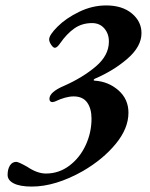

<svg xmlns="http://www.w3.org/2000/svg" viewBox="-20 -649 553 707"><path d="M8 -5Q8 -26 16.5 -39.5Q25 -53 40 -53Q48 -53 80 -35Q117 -10 149 -10Q197 -10 235.5 -39Q274 -68 295.5 -114.5Q317 -161 317 -212Q317 -249 301 -271.5Q285 -294 251 -294Q222 -294 182 -275L174 -273Q162 -273 162 -285Q162 -310 216 -333Q284 -363 332.5 -404Q381 -445 381 -496Q381 -525 364 -544.5Q347 -564 319 -564Q282 -564 254 -544.5Q226 -525 201 -489Q190 -473 182 -473Q176 -473 168.5 -484Q161 -495 161 -504Q161 -520 192 -551Q223 -582 271.5 -605.5Q320 -629 371 -629Q430 -629 465.5 -599.5Q501 -570 501 -527Q501 -478 450 -433.5Q399 -389 329 -359Q326 -357 325 -355Q324 -353 328 -352Q379 -349 416 -316.5Q453 -284 453 -234Q453 -176 406 -119Q359 -62 285 -19Q184 38 97 38Q54 38 31 26.5Q8 15 8 -5Z"/></svg>

Font: EB Garamond SemiBold
Style: Italic
Weight: 600
Italic angle: -17.2°
Designer: Georg Duffner and Octavio Pardo
Foundry: Georg Duffner
Version: Version 1.000